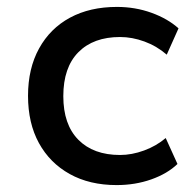

<svg xmlns="http://www.w3.org/2000/svg" viewBox="-20 -526 561 555"><path d="M317 9Q239 9 181.5 -23Q124 -55 92.5 -112.5Q61 -170 61 -249Q61 -328 93 -386Q125 -444 182.5 -475Q240 -506 318 -506Q371 -506 418 -489Q465 -472 496 -444L462 -368Q433 -393 397.5 -406Q362 -419 327 -419Q250 -419 206.5 -375Q163 -331 163 -248Q163 -166 206.5 -122Q250 -78 327 -78Q361 -78 396.5 -91Q432 -104 459 -127L493 -52Q464 -24 417.5 -7.5Q371 9 317 9Z"/></svg>

Font: Nunito Sans 7pt Medium
Style: Regular
Weight: 500
Designer: Vernon Adams
Foundry: Vernon Adams
Version: Version 3.101;gftools[0.9.27]